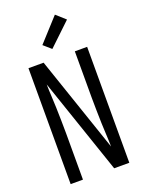

<svg xmlns="http://www.w3.org/2000/svg" viewBox="-178 -1063 857 1144"><g transform="rotate(-20 250.0 -490.5)"><path d="M64 0V-735H160Q212 -583 263.5 -431.5Q315 -280 367 -128Q367 -138 366.5 -147Q366 -156 366 -165L361 -276Q360 -317 359 -358.5Q358 -400 358 -441V-735H436V0H340L133 -607Q133 -597 133.5 -588Q134 -579 134 -570L139 -459Q140 -418 141 -376.5Q142 -335 142 -294V0ZM237 -794 189 -836 321 -981 379 -929Z"/></g></svg>

Font: Iosevka www.saffi
Style: Regular
Weight: 400
Monospace: yes
Designer: Belleve Invis
Foundry: Belleve Invis
Version: Version 22.0.2; ttfautohint (v1.8.3)